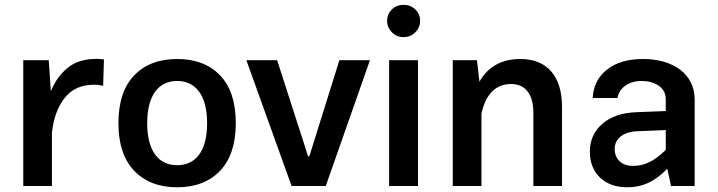

<svg xmlns="http://www.w3.org/2000/svg" viewBox="-20 -773 2985 798"><path d="M76.7 0H195.8V-224.1H196.3C202.6 -282.2 220.2 -329.6 249 -366.2C277.8 -402.8 318.4 -420.9 371.6 -420.9C385.7 -420.9 398.4 -419.4 408.7 -416L412.1 -525.9C401.4 -527.3 391.1 -528.3 381.3 -528.3C331.1 -528.3 290.5 -515.6 260.7 -490.7C230.5 -465.8 207.5 -433.6 191.4 -394L182.6 -522.9H76.7Z M716.3 -527.8C640.6 -527.8 581.1 -504.9 537.6 -459.5C494.1 -414.1 472.2 -347.7 472.2 -261.2C472.2 -174.8 494.1 -108.4 538.1 -63C581.5 -17.6 641.1 5.4 716.3 5.4C791.5 5.4 851.1 -17.6 894.5 -63C938 -108.4 960 -174.8 960 -261.2C960 -347.7 938.5 -414.1 895 -459.5C851.6 -504.9 792 -527.8 716.3 -527.8ZM716.3 -436.5C792 -436.5 840.8 -378.4 840.8 -261.2C840.8 -144 793 -86.4 716.3 -86.4C639.6 -86.4 591.8 -144 591.8 -261.2C591.8 -378.4 640.1 -436.5 716.3 -436.5Z M1260.7 -123 1131.8 -522.9H1003.9L1191.9 0H1334L1517.6 -522.9H1390.6L1265.6 -123Z M1588.9 -686.5C1588.9 -668 1595.7 -651.9 1608.9 -638.7C1622.1 -625.5 1638.2 -618.7 1657.2 -618.7C1676.3 -618.7 1692.9 -625.5 1706.1 -638.7C1719.2 -651.9 1726.1 -668 1726.1 -686.5C1726.1 -705.6 1719.2 -721.2 1706.1 -733.9C1692.9 -746.6 1676.3 -752.9 1657.2 -752.9C1638.2 -752.9 1622.1 -746.6 1608.9 -733.9C1595.7 -721.2 1588.9 -705.6 1588.9 -686.5ZM1597.2 0H1717.3V-522.9H1597.2Z M1981 -300.3C1998 -380.4 2039.6 -423.8 2104 -423.8C2164.1 -423.8 2196.8 -380.9 2196.8 -304.7V0H2315.9V-329.1C2315.9 -455.6 2254.4 -527.8 2143.1 -527.8C2065.4 -527.8 2008.8 -496.6 1972.7 -433.6L1962.4 -522.9H1861.8V0H1981Z M2867.2 -359.4C2867.2 -466.8 2775.9 -527.8 2652.8 -527.8C2589.8 -527.8 2540 -513.2 2502.9 -483.9C2465.3 -454.1 2445.8 -415 2443.4 -365.7H2546.4C2553.7 -408.2 2593.3 -436.5 2646.5 -436.5C2673.3 -436.5 2697.3 -430.2 2717.3 -417C2737.3 -403.8 2747.1 -384.3 2747.1 -359.4V-311.5L2623.5 -306.6C2564.5 -304.2 2517.6 -288.1 2483.4 -258.3C2448.7 -228 2431.6 -189.5 2431.6 -143.1C2431.6 -98.1 2445.8 -62 2473.6 -35.2C2501.5 -8.3 2539.6 5.4 2586.9 5.4C2649.4 5.4 2701.2 -17.6 2753.4 -71.8L2769 0H2867.2ZM2534.7 -154.3C2534.7 -195.3 2568.8 -225.1 2627.9 -227.5L2747.1 -232.4V-149.9C2698.7 -103 2659.2 -83.5 2610.8 -83.5C2563.5 -83.5 2534.7 -111.8 2534.7 -154.3Z"/></svg>

Font: Estedad SemiBold
Style: Regular
Weight: 600
Designer: Amin Abedi
Version: Version 7.3